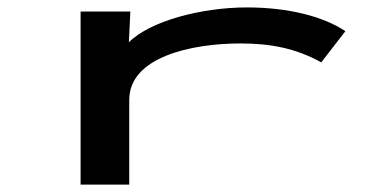

<svg xmlns="http://www.w3.org/2000/svg" viewBox="-20 -496 1040 517"><path d="M197 1H328V-227C328 -342 494 -379 628 -379C708 -379 777 -366 845 -328L910 -412C852 -451 758 -476 645 -476C522 -476 383 -439 327 -382L331 -465H197Z"/></svg>

Font: Inconsolata UltraExpanded
Style: Bold
Weight: 700
Width: 9
Monospace: yes
Designer: Raph Levien, Cyreal, Brenton Simpson
Foundry: Raph Levien, Cyreal, Google
Version: Version 3.100